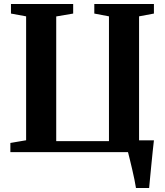

<svg xmlns="http://www.w3.org/2000/svg" viewBox="-20 -763 830 963"><path d="M662 180Q659.5 162.5 654.2 137.2Q649 112 642.8 85.5Q636.5 59 631 36Q625.5 13 622 0H32V-46L111 -59.5V-681L35 -695V-743H347V-695L262 -680.5V-55H526.5V-681L453 -695V-743H752V-695L677.5 -681V-59H752Q749.5 -38 746.2 -6.5Q743 25 739.5 60Q736 95 733 126.8Q730 158.5 728 180Z"/></svg>

Font: Merriweather 60pt
Style: Bold
Weight: 700
Version: Version 2.100